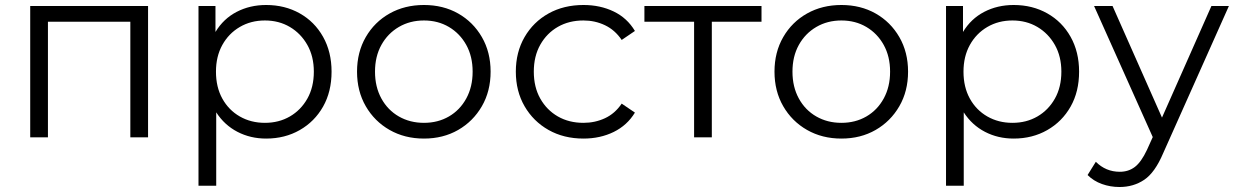

<svg xmlns="http://www.w3.org/2000/svg" viewBox="-20 -550 4952 769"><path d="M101 0V-526H573V0H502V-463H172V0Z M1046 5Q983 5 931 -22Q879 -49 846 -100V194H775V-526H843V-422Q875 -475 928 -502.5Q981 -530 1046 -530Q1121 -530 1180.5 -496.5Q1240 -463 1274 -402.5Q1308 -342 1308 -263Q1308 -183 1274 -123Q1240 -63 1180.5 -29Q1121 5 1046 5ZM1041 -58Q1097 -58 1141 -83.5Q1185 -109 1211 -155Q1237 -201 1237 -263Q1237 -324 1211 -370Q1185 -416 1141 -442Q1097 -468 1041 -468Q985 -468 940.5 -442Q896 -416 870.5 -370Q845 -324 845 -263Q845 -201 870.5 -155Q896 -109 940.5 -83.5Q985 -58 1041 -58Z M1678 5Q1601 5 1540.5 -29.5Q1480 -64 1445 -124.5Q1410 -185 1410 -263Q1410 -341 1445 -401.5Q1480 -462 1540.5 -496Q1601 -530 1678 -530Q1755 -530 1815 -496Q1875 -462 1910 -401.5Q1945 -341 1945 -263Q1945 -185 1910 -124.5Q1875 -64 1815 -29.5Q1755 5 1678 5ZM1678 -58Q1734 -58 1778 -83.5Q1822 -109 1847.5 -155.5Q1873 -202 1873 -263Q1873 -324 1847.5 -370Q1822 -416 1778 -442Q1734 -468 1678 -468Q1622 -468 1577.5 -442Q1533 -416 1507.5 -370Q1482 -324 1482 -263Q1482 -202 1507.5 -155.5Q1533 -109 1577.5 -83.5Q1622 -58 1678 -58Z M2317 5Q2238 5 2177 -29.5Q2116 -64 2081 -124.5Q2046 -185 2046 -263Q2046 -341 2081 -401.5Q2116 -462 2177 -496Q2238 -530 2317 -530Q2384 -530 2438 -504Q2492 -478 2523 -426L2470 -390Q2443 -430 2403 -449Q2363 -468 2317 -468Q2259 -468 2214.5 -442.5Q2170 -417 2144 -371Q2118 -325 2118 -263Q2118 -201 2144 -155Q2170 -109 2214.5 -83.5Q2259 -58 2317 -58Q2363 -58 2403 -76.5Q2443 -95 2470 -135L2523 -99Q2492 -48 2438 -21.5Q2384 5 2317 5Z M2760 0V-463H2561V-526H3030V-463H2831V0Z M3350 5Q3273 5 3212.5 -29.5Q3152 -64 3117 -124.5Q3082 -185 3082 -263Q3082 -341 3117 -401.5Q3152 -462 3212.5 -496Q3273 -530 3350 -530Q3427 -530 3487 -496Q3547 -462 3582 -401.5Q3617 -341 3617 -263Q3617 -185 3582 -124.5Q3547 -64 3487 -29.5Q3427 5 3350 5ZM3350 -58Q3406 -58 3450 -83.5Q3494 -109 3519.5 -155.5Q3545 -202 3545 -263Q3545 -324 3519.5 -370Q3494 -416 3450 -442Q3406 -468 3350 -468Q3294 -468 3249.5 -442Q3205 -416 3179.5 -370Q3154 -324 3154 -263Q3154 -202 3179.5 -155.5Q3205 -109 3249.5 -83.5Q3294 -58 3350 -58Z M4040 5Q3977 5 3925 -22Q3873 -49 3840 -100V194H3769V-526H3837V-422Q3869 -475 3922 -502.5Q3975 -530 4040 -530Q4115 -530 4174.5 -496.5Q4234 -463 4268 -402.5Q4302 -342 4302 -263Q4302 -183 4268 -123Q4234 -63 4174.5 -29Q4115 5 4040 5ZM4035 -58Q4091 -58 4135 -83.5Q4179 -109 4205 -155Q4231 -201 4231 -263Q4231 -324 4205 -370Q4179 -416 4135 -442Q4091 -468 4035 -468Q3979 -468 3934.5 -442Q3890 -416 3864.5 -370Q3839 -324 3839 -263Q3839 -201 3864.5 -155Q3890 -109 3934.5 -83.5Q3979 -58 4035 -58Z M4464 199Q4427 199 4393.5 187Q4360 175 4336 151L4369 98Q4409 138 4465 138Q4500 138 4525.5 118.5Q4551 99 4574 50L4597 -1L4362 -526H4436L4634 -79L4832 -526H4902L4639 63Q4606 141 4563 170Q4520 199 4464 199Z"/></svg>

Font: Montserrat
Style: Regular
Weight: 400
Designer: Julieta Ulanovsky
Foundry: Julieta Ulanovsky
Version: Version 9.000; ttfautohint (v1.8.4.7-5d5b)